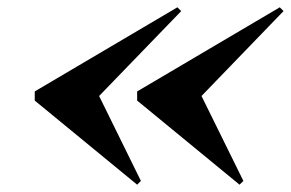

<svg xmlns="http://www.w3.org/2000/svg" viewBox="-20 -650 795 525"><path d="M635 -145 355 -375V-400L745 -630L755.3 -619.7L531 -387.5L645.5 -155.3ZM355 -145 75 -375V-400L465 -630L475.5 -619.7L251 -387.5L365.3 -155.3Z"/></svg>

Font: Bodoni Moda
Style: Italic
Weight: 400
Italic angle: -13°
Designer: Owen Earl
Foundry: indestructible type
Version: Version 2.005